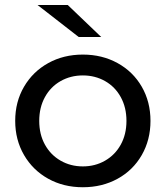

<svg xmlns="http://www.w3.org/2000/svg" viewBox="-20 -758 676 783"><path d="M42 -265.2Q42 -342.6 77.9 -404.2Q113.9 -465.9 176.5 -500.6Q239.1 -535.4 317.9 -535.4Q396.6 -535.4 459.5 -500.7Q522.5 -466 558.1 -404.4Q593.7 -342.7 593.7 -265Q593.7 -187.5 558.1 -125.6Q522.5 -63.6 459.5 -29Q396.6 5.6 317.9 5.6Q239.1 5.6 176.5 -29.2Q113.9 -64 77.9 -125.9Q42 -187.8 42 -265.2ZM495.7 -265Q495.7 -319.6 472.6 -361.8Q449.5 -404 408.7 -427.2Q367.9 -450.4 317.9 -450.4Q267.8 -450.4 227 -427.2Q186.2 -404 163.1 -361.8Q140 -319.6 140 -265Q140 -210.4 163.1 -168.4Q186.2 -126.4 227 -102.9Q267.8 -79.4 317.9 -79.4Q367.9 -79.4 408.7 -102.9Q449.5 -126.4 472.6 -168.4Q495.7 -210.4 495.7 -265ZM133.1 -737.6H256.3L392.9 -607H301.1Z"/></svg>

Font: iiserrat Thin
Style: Regular
Weight: 100
Designer: Akira Ohta
Foundry: Akira Ohta
Version: Version 1.200;Glyphs 3.3.1 (3343)